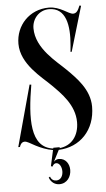

<svg xmlns="http://www.w3.org/2000/svg" viewBox="-60 -746 531 964"><g transform="rotate(-5 206.0 -264.0)"><path d="M397 -194C397 -281 331 -344 286 -389C241 -434 138 -508 138 -611C138 -658 173 -700 224 -700C310 -700 325 -609 316 -510L313 -477H319L386 -703L378 -705C368 -679 359 -667 343 -667C320 -667 281 -708 224 -708C125 -708 56 -632 56 -540C56 -437 159 -363 204 -318C249 -273 315 -210 315 -123C315 -53.4 276.1 -5.9 215.7 -0.5L218 -5H185L184.2 -1.2C68.5 -15.8 74 -162.6 102.5 -330L94 -331.5L10 -23.5H18.5C22.5 -37.5 30.5 -47.5 43.5 -48C56 -48.5 71.5 -37 97.5 -23.5C121 -11.4 151.9 1.7 182.5 6.3L165 86L172.5 89C178 78 185 73.5 192 73.5C209.5 73.5 220 95 220 116.5C220 138 209.5 160 186 160C172 160 161 153 156 138L149 142C158 168 179 180 200 180C239.5 180 260 146 260 113C260 83 242 53.5 207.5 53.5C198.5 53.5 189.7 56.9 182 65.2L211.4 7.9C318.6 4.3 397 -75.7 397 -194Z"/></g></svg>

Font: Picaflor 48 pt
Style: Regular
Weight: 400
Designer: Ariel Martín Pérez
Foundry: Tunera Type Foundry
Version: Version 1.000;hotconv 1.0.109;makeotfexe 2.5.65596